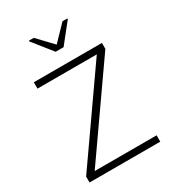

<svg xmlns="http://www.w3.org/2000/svg" viewBox="-217 -1035 1035 1152"><g transform="rotate(-30 301.0 -459.5)"><path d="M58 0V-41L480 -644H69V-688H541V-647L119 -44H548V0ZM274 -781 168 -914V-919H202L301 -815L401 -919H435V-914L329 -781Z"/></g></svg>

Font: Saira Thin ExtraLight
Style: Regular
Weight: 250
Version: Version 1.101